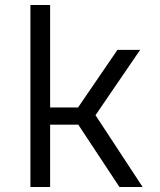

<svg xmlns="http://www.w3.org/2000/svg" viewBox="-20 -750 640 770"><path d="M102 0H181V-250H294L459 0H552L363 -288L542 -550H451L293 -319H181V-730H102Z"/></svg>

Font: JetBrains Mono Light
Style: Regular
Weight: 336
Monospace: yes
Designer: Philipp Nurullin, Konstantin Bulenkov
Foundry: JetBrains
Version: Version 2.305